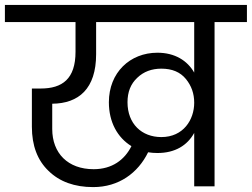

<svg xmlns="http://www.w3.org/2000/svg" viewBox="-47 -760 1027 783"><path d="M261 -670V-549C261 -438 207 -399 119 -399H83V-243C83 -166 106 -106 151 -63C196 -19 257 3 333 3C438 3 516 -55 557 -139C569 -137 582 -136 595 -136C667 -136 717 -167 745 -218V0H828V-670H960V-740H-27V-670ZM166 -234V-337C274 -338 345 -398 345 -539V-670H745V-464C717 -513 666 -545 595 -545C483 -545 397 -464 397 -343C397 -262 432 -199 489 -164C461 -108 410 -70 335 -70C230 -70 166 -135 166 -234ZM473 -343C473 -385 486 -418 513 -443C539 -468 572 -480 611 -480C655 -480 688 -466 711 -438C734 -410 745 -378 745 -341C745 -272 701 -201 611 -201C531 -201 473 -255 473 -343Z"/></svg>

Font: Poppins
Style: Regular
Weight: 400
Designer: Ninad Kale (Devanagari), Jonny Pinhorn (Latin)
Foundry: Indian Type Foundry
Version: 4.004